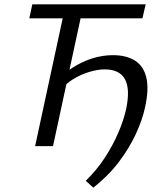

<svg xmlns="http://www.w3.org/2000/svg" viewBox="-20 -678 754 891"><path d="M413 193 378 161Q430 110 467 53Q504 -4 528.5 -61Q553 -118 565 -170Q585 -264 560 -310Q535 -356 466 -356Q434 -356 395 -344.5Q356 -333 318.5 -310Q281 -287 256 -253L231 -288Q269 -333 314.5 -362.5Q360 -392 408 -407Q456 -422 504 -422Q566 -422 606 -397Q646 -372 659 -318.5Q672 -265 653 -179Q641 -123 611 -57.5Q581 8 532 73Q483 138 413 193ZM143 0 285 -658H368L226 0ZM116 -593 130 -658H656L641 -593Z"/></svg>

Font: Ysabeau Infant Medium
Style: Italic
Weight: 500
Italic angle: -12°
Designer: Christian Thalmann (Catharsis Fonts)
Version: Version 2.001;gftools[0.9.30]; featfreeze: ss01,ss02,lnum